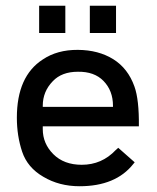

<svg xmlns="http://www.w3.org/2000/svg" viewBox="-20 -646 552 673"><path d="M117.2 -530.3V-626H209V-530.3ZM294.9 -530.3V-626H386.7V-530.3ZM129.9 -271.5H376V-275.4Q376 -328.1 342.8 -362.3Q310.5 -395.5 252.9 -394.5Q196.3 -394.5 165 -361.3Q129.9 -325.2 129.9 -275.4ZM129.9 -203.1V-193.4Q129.9 -142.6 167 -105.5Q204.1 -68.4 266.6 -68.4Q336.9 -68.4 385.7 -120.1L394.5 -127.9Q437.5 -89.8 452.1 -77.1L447.3 -71.3Q385.7 6.8 258.8 6.8Q187.5 6.8 131.8 -26.4Q76.2 -58.6 57.6 -114.3Q39.1 -169.9 39.1 -233.4Q39.1 -378.9 129.9 -437.5Q180.7 -471.7 252.9 -471.2Q325.2 -470.7 377 -438.5Q428.7 -406.2 451.2 -342.8Q467.8 -296.9 466.8 -203.1Z"/></svg>

Font: BF_TEXT
Style: Regular
Weight: 400
Foundry: EA DICE
Version: Version 1.404